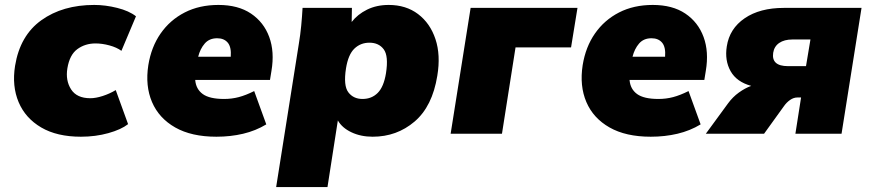

<svg xmlns="http://www.w3.org/2000/svg" viewBox="-20 -542 3524 778"><path d="M28 0ZM308 12Q211 12 147 -25.5Q83 -63 55.5 -128Q28 -193 41 -275Q61 -398 147.5 -460Q234 -522 362 -522Q407 -522 455 -510Q503 -498 531 -476L472 -336Q453 -350 423.5 -358Q394 -366 367 -366Q325 -366 293.5 -343Q262 -320 253 -265Q245 -216 268 -180Q291 -144 346 -144Q368 -144 396 -153Q424 -162 449 -177L499 -39Q471 -17 419 -2.5Q367 12 308 12Z M568 0ZM857 12Q756 12 690 -25.5Q624 -63 596 -128.5Q568 -194 581 -278Q593 -352 631 -406.5Q669 -461 728.5 -491.5Q788 -522 865 -522Q945 -522 997 -487Q1049 -452 1071 -392Q1093 -332 1080 -255L1074 -218H771Q774 -181 801.5 -161Q829 -141 888 -141Q919 -141 947.5 -148.5Q976 -156 1010 -173L1059 -38Q1016 -12 965 0Q914 12 857 12ZM860 -387Q828 -387 809.5 -365.5Q791 -344 783 -312H915Q918 -351 903 -369Q888 -387 860 -387Z M1115 0ZM1099 216 1191 -365Q1197 -401 1200.5 -437.5Q1204 -474 1206 -510H1406L1405 -453Q1429 -484 1467.5 -503Q1506 -522 1555 -522Q1625 -522 1674 -485Q1723 -448 1744.5 -383.5Q1766 -319 1752 -235Q1732 -111 1660 -49.5Q1588 12 1490 12Q1442 12 1404 -6Q1366 -24 1349 -54L1307 216ZM1449 -141Q1486 -141 1510.5 -165.5Q1535 -190 1544 -245Q1555 -315 1535 -342Q1515 -369 1477 -369Q1441 -369 1416 -345Q1391 -321 1382 -265Q1371 -195 1391.5 -168Q1412 -141 1449 -141Z M1806 0 1887 -510H2320L2294 -350H2069L2014 0Z M2328 0ZM2617 12Q2516 12 2450 -25.5Q2384 -63 2356 -128.5Q2328 -194 2341 -278Q2353 -352 2391 -406.5Q2429 -461 2488.5 -491.5Q2548 -522 2625 -522Q2705 -522 2757 -487Q2809 -452 2831 -392Q2853 -332 2840 -255L2834 -218H2531Q2534 -181 2561.5 -161Q2589 -141 2648 -141Q2679 -141 2707.5 -148.5Q2736 -156 2770 -173L2819 -38Q2776 -12 2725 0Q2674 12 2617 12ZM2620 -387Q2588 -387 2569.5 -365.5Q2551 -344 2543 -312H2675Q2678 -351 2663 -369Q2648 -387 2620 -387Z M2840 0 2930 -123Q2949 -149 2974 -167Q2999 -185 3024 -194Q2965 -210 2940.5 -253.5Q2916 -297 2925 -354Q2936 -426 2997.5 -468Q3059 -510 3156 -510H3471L3390 0H3203L3226 -147H3211Q3196 -147 3181.5 -137Q3167 -127 3156 -111L3076 0ZM3173 -274H3246L3264 -382H3191Q3158 -382 3137.5 -368Q3117 -354 3113 -328Q3105 -274 3173 -274Z"/></svg>

Font: Winston Black
Style: Italic
Weight: 900
Italic angle: -9°
Designer: Original fonts by Vernon Adams / Changes by Cristiano Sobral
Foundry: VOriginal fonts by Vernon Adams / Changes by Cristiano Sobral
Version: Version 2.503;July 17, 2020;FontCreator 13.0.0.2655 64-bit